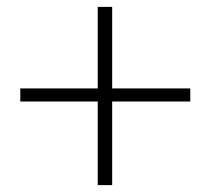

<svg xmlns="http://www.w3.org/2000/svg" viewBox="-20 -634 611 558"><path d="M264 -96V-614H306V-96ZM533 -339H39V-377H533Z"/></svg>

Font: Noto Serif HK
Style: Regular
Weight: 200
Designer: Ryoko NISHIZUKA 西塚涼子 (kana & ideographs); Frank Grießhammer (Latin, Greek & Cyrillic); Wenlong ZHANG 张文龙 (bopomofo); San
Foundry: Adobe
Version: Version 2.001;hotconv 1.1.0;makeotfexe 2.6.0